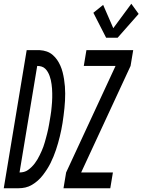

<svg xmlns="http://www.w3.org/2000/svg" viewBox="-60 -1002 758 1022"><path d="M505 -801 437 -934 489 -976 543 -852 639 -982 678 -928 566 -801ZM278 0 292 -84 555 -651H386L400 -735H649L635 -651L372 -84H541L527 0ZM-40 0 82 -735H152Q171 -734 188.5 -728Q206 -722 220 -710Q234 -698 244 -683.5Q254 -669 261.5 -652Q269 -635 273.5 -617Q278 -599 281 -580Q284 -561 285.5 -542Q287 -523 287 -504Q287 -485 286 -465.5Q285 -446 283 -426.5Q281 -407 278.5 -387.5Q276 -368 273 -348Q270 -330 266.5 -312Q263 -294 258.5 -276Q254 -258 249 -240Q244 -222 238 -204.5Q232 -187 225 -169.5Q218 -152 209.5 -135Q201 -118 190.5 -101.5Q180 -85 168 -69.5Q156 -54 141.5 -41Q127 -28 110 -18Q93 -8 75 -4Q57 0 39 0ZM44 -84Q56 -84 67.5 -87Q79 -90 89.5 -97.5Q100 -105 109 -114Q118 -123 125.5 -133Q133 -143 139.5 -154Q146 -165 151.5 -176.5Q157 -188 162 -199Q167 -210 171 -221.5Q175 -233 178.5 -245Q182 -257 185 -268.5Q188 -280 191 -291.5Q194 -303 196.5 -315Q199 -327 201 -338.5Q203 -350 205 -362Q207 -374 209 -386Q211 -398 212.5 -410Q214 -422 215 -434.5Q216 -447 217 -458.5Q218 -470 218 -482Q218 -494 218 -506Q218 -518 217 -530Q216 -542 214.5 -553.5Q213 -565 210.5 -576Q208 -587 204 -598Q200 -609 194.5 -618.5Q189 -628 181 -636Q173 -644 162 -647.5Q151 -651 139 -651H138Z"/></svg>

Font: Iosevka SS04 Md Ex Obl
Style: Regular
Weight: 500
Width: 7
Italic angle: -9°
Monospace: yes
Designer: Belleve Invis
Foundry: Belleve Invis
Version: Version 19.0.0; ttfautohint (v1.8.4)